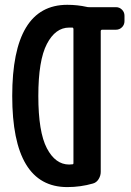

<svg xmlns="http://www.w3.org/2000/svg" viewBox="-20 -760 540 790"><path d="M264.6 -646.5Q208 -646.5 172.9 -579.1Q137.7 -511.7 137.7 -365.2Q137.7 -216.8 172.9 -149.9Q208 -83 264.6 -83Q266.6 -83 271.5 -83.5Q276.4 -84 278.3 -84Q282.2 -84 282.2 -88.9V-640.6Q282.2 -645.5 278.3 -646.5ZM256.8 9.8Q30.3 9.8 30.3 -365.2Q30.3 -740.2 256.8 -740.2Q298.8 -740.2 337.9 -731.4Q340.8 -730.5 347.7 -730.5H457Q471.7 -730.5 481.9 -720.2Q492.2 -710 492.2 -695.3V-672.9Q492.2 -658.2 481.9 -647.9Q471.7 -637.7 457 -637.7H400.4Q395.5 -637.7 394.5 -632.8V-52.7Q394.5 -37.1 385.7 -22.9Q377 -8.8 362.3 -4.9Q311.5 9.8 256.8 9.8Z"/></svg>

Font: Rounded-L Mgen+ 1m medium
Style: Regular
Weight: 500
Designer: [Source Han Sans]
Ryoko NISHIZUKA  (kana & ideographs); Paul D. Hunt (Latin, Greek & Cyrillic); Wenlong ZHANG  (bopomofo
Version: Version 1.059.20150602